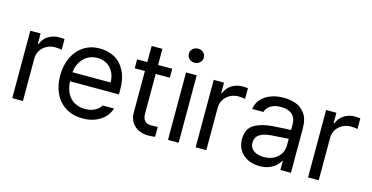

<svg xmlns="http://www.w3.org/2000/svg" viewBox="-75 -1087 2827 1459"><g transform="rotate(15 1338.5 -358.0)"><path d="M67.4 -530.3H148.4V-449.2H154.3Q168.9 -490.2 206.5 -514.6Q244.1 -539.1 291 -539.1Q315.4 -539.1 335 -537.1V-452.1Q330.1 -454.1 314.5 -456.1Q298.8 -458 284.2 -458Q247.1 -458 216.8 -441.9Q186.5 -425.8 168.9 -397.5Q151.4 -369.1 151.4 -334V0H67.4Z M374.5 -260.7Q374.5 -341.8 404.8 -404.8Q435.1 -467.8 489.3 -502.4Q543.5 -537.1 614.7 -537.1Q675.3 -537.1 727.1 -510.7Q778.8 -484.4 811 -424.8Q843.3 -365.2 843.3 -272.5V-237.3H433.1V-308.6H758.3Q758.3 -353.5 740.7 -388.2Q723.1 -422.9 690.4 -442.9Q657.7 -462.9 614.7 -462.9Q567.9 -462.9 532.7 -439.9Q497.6 -417 478 -378.4Q458.5 -339.8 458.5 -295.9V-248Q458.5 -189.5 479 -147.9Q499.5 -106.4 536.6 -85Q573.7 -63.5 622.6 -63.5Q652.8 -63.5 677.2 -71.8Q701.7 -80.1 718.8 -93.3Q735.8 -106.4 745.6 -124H835.4Q822.8 -84 793.5 -53.7Q764.2 -23.4 720.2 -6.3Q676.3 10.7 622.6 10.7Q547.4 10.7 491.2 -22.9Q435.1 -56.6 404.8 -118.2Q374.5 -179.7 374.5 -260.7Z M1184.1 -460H907.7V-530.3H1184.1ZM1072.8 -657.2V-152.3Q1072.8 -120.1 1082 -103Q1091.3 -85.9 1106.4 -79.6Q1121.6 -73.2 1142.1 -73.2Q1166.5 -73.2 1191.9 -75.2V2.9Q1166.5 6.8 1133.3 6.8Q1096.2 6.8 1063 -8.8Q1029.8 -24.4 1008.8 -55.7Q987.8 -86.9 987.8 -130.9V-657.2Z M1292.5 -530.3H1376.5V0H1292.5ZM1275.9 -673.8Q1275.9 -689.5 1283.7 -702.1Q1291.5 -714.8 1305.2 -722.2Q1318.8 -729.5 1334.5 -729.5Q1351.1 -729.5 1364.7 -722.2Q1378.4 -714.8 1386.2 -702.1Q1394 -689.5 1394 -673.8Q1394 -659.2 1386.2 -646Q1378.4 -632.8 1364.7 -625.5Q1351.1 -618.2 1334.5 -618.2Q1318.8 -618.2 1305.2 -625.5Q1291.5 -632.8 1283.7 -646Q1275.9 -659.2 1275.9 -673.8Z M1510.3 -530.3H1591.3V-449.2H1597.2Q1611.8 -490.2 1649.4 -514.6Q1687 -539.1 1733.9 -539.1Q1758.3 -539.1 1777.8 -537.1V-452.1Q1772.9 -454.1 1757.3 -456.1Q1741.7 -458 1727.1 -458Q1689.9 -458 1659.7 -441.9Q1629.4 -425.8 1611.8 -397.5Q1594.2 -369.1 1594.2 -334V0H1510.3Z M2098.6 -240.2 2043 -236.3Q1983.4 -232.4 1950.7 -210.4Q1918 -188.5 1918 -146.5Q1918 -119.1 1932.1 -100.6Q1946.3 -82 1971.7 -72.3Q1997.1 -62.5 2029.3 -62.5Q2075.2 -62.5 2108.4 -80.6Q2141.6 -98.6 2159.2 -128.4Q2176.8 -158.2 2176.8 -192.4V-357.4Q2176.8 -391.6 2163.6 -415.5Q2150.4 -439.5 2123.5 -451.7Q2096.7 -463.9 2056.6 -463.9Q2008.8 -463.9 1978 -444.3Q1947.3 -424.8 1937.5 -392.6H1849.6Q1855.5 -435.5 1883.3 -468.3Q1911.1 -501 1957 -519Q2002.9 -537.1 2060.5 -537.1Q2106.4 -537.1 2150.4 -523.4Q2194.3 -509.8 2227.1 -468.3Q2259.8 -426.8 2259.8 -349.6V0H2176.8V-72.3H2172.9Q2163.1 -51.8 2143.1 -32.7Q2123 -13.7 2090.3 -0.5Q2057.6 12.7 2014.6 12.7Q1963.9 12.7 1922.9 -6.8Q1881.8 -26.4 1857.9 -63.5Q1834 -100.6 1834 -150.4Q1834 -233.4 1890.6 -267.1Q1947.3 -300.8 2033.2 -306.6Q2043 -307.6 2127 -312.5L2182.6 -314.5L2183.6 -246.1Q2174.8 -246.1 2098.6 -240.2Z M2394.5 -530.3H2475.6V-449.2H2481.4Q2496.1 -490.2 2533.7 -514.6Q2571.3 -539.1 2618.2 -539.1Q2642.6 -539.1 2662.1 -537.1V-452.1Q2657.2 -454.1 2641.6 -456.1Q2626 -458 2611.3 -458Q2574.2 -458 2543.9 -441.9Q2513.7 -425.8 2496.1 -397.5Q2478.5 -369.1 2478.5 -334V0H2394.5Z"/></g></svg>

Font: WEMIX Pretendard Variable
Style: Regular
Weight: 400
Designer: Base glyphs from Inter by Rasmus Andersson; Hangeul glyphs from Noto Sans CJK(Source Han Sans) by Jang Soo-young and Kan
Foundry: Kil Hyung-jin
Version: Version 1.000;Glyphs 3.2 (3208)